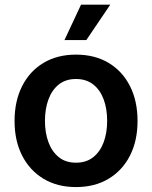

<svg xmlns="http://www.w3.org/2000/svg" viewBox="-20 -779 642 811"><path d="M300.8 11.2Q222.2 11.2 163.8 -23.9Q105.5 -59.1 73.5 -121.8Q41.5 -184.6 41.5 -268.1Q41.5 -352.1 73.5 -415.3Q105.5 -478.5 163.8 -513.4Q222.2 -548.3 300.8 -548.3Q380.4 -548.3 438.7 -513.4Q497.1 -478.5 529.1 -415.3Q561 -352.1 561 -268.1Q561 -184.6 529.1 -121.8Q497.1 -59.1 438.7 -23.9Q380.4 11.2 300.8 11.2ZM300.8 -91.8Q344.7 -91.8 374 -115.2Q403.3 -138.7 418 -178.5Q432.6 -218.3 432.6 -268.6Q432.6 -318.8 418 -358.9Q403.3 -398.9 374 -422.1Q344.7 -445.3 300.8 -445.3Q257.3 -445.3 228.3 -422.1Q199.2 -398.9 184.6 -358.9Q169.9 -318.8 169.9 -268.6Q169.9 -218.3 184.6 -178.5Q199.2 -138.7 228.3 -115.2Q257.3 -91.8 300.8 -91.8ZM252.4 -609.9 322.3 -759.3H445.8L344.7 -609.9Z"/></svg>

Font: Inter 17pt SemiBold
Style: Regular
Weight: 600
Version: Version 4.001;git-66647c0bb